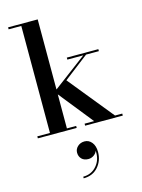

<svg xmlns="http://www.w3.org/2000/svg" viewBox="-154 -837 929 1253"><g transform="rotate(-15 311.0 -210.0)"><path d="M29 -13.5H114.5V-736.5H29V-750H229V-276.5L455.5 -446.5H348V-460H561V-446.5H474.5L307 -317.5L554 -13.5H603V0H348.5V-13.5H413L229 -243.5V-13.5H291.5V0H29ZM252 157Q252 132.5 271 115.2Q290 98 317.5 98Q346.5 98 366 122Q385.5 146 385.5 187Q385.5 246 348.8 287.8Q312 329.5 250.5 329.5V318.5Q307 318.5 342.2 277Q377.5 235.5 372.5 175.5Q367.5 192 350.8 204Q334 216 313.5 216Q284.5 216 268.2 199.2Q252 182.5 252 157Z"/></g></svg>

Font: Bodoni* 16pt Medium
Style: Regular
Weight: 500
Version: Version 2.3